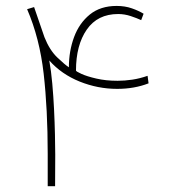

<svg xmlns="http://www.w3.org/2000/svg" viewBox="-20 -640 582 660"><path d="M386.2 -591.8Q315.4 -591.8 278.3 -538.3Q241.2 -484.9 241.2 -397.5Q241.2 -394.5 260 -386Q278.8 -377.4 311.3 -369.9Q343.8 -362.3 384.3 -362.3Q408.7 -362.3 434.8 -366.2Q460.9 -370.1 487.3 -379.4L490.7 -353.5Q441.9 -334.5 382.8 -334.5Q316.4 -334.5 253.9 -359.6Q191.4 -384.8 149.4 -432.1Q155.8 -396.5 159.7 -352.8Q163.6 -309.1 165.8 -263.9Q168 -218.8 168.9 -178Q169.9 -137.2 169.9 -107.9L169.4 0H144V-110.8Q144 -264.6 130.1 -386.7Q116.2 -508.8 73.2 -608.4L97.2 -615.7L132.8 -512.2Q150.4 -467.8 177 -442.4Q203.6 -417 216.8 -408.7Q216.8 -464.4 234.6 -512.5Q252.4 -560.5 288.8 -590.1Q325.2 -619.6 380.9 -619.6Q409.7 -619.6 433.3 -611.3Q457 -603 473.6 -592.8L465.3 -570.8Q450.7 -577.6 429.4 -584.7Q408.2 -591.8 386.2 -591.8Z"/></svg>

Font: Vazirmatn UI FD Thin
Style: Regular
Weight: 100
Designer: Saber Rastikerdar
Foundry: Saber Rastikerdar
Version: Version 33.003